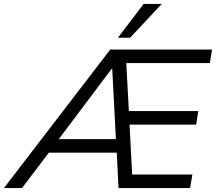

<svg xmlns="http://www.w3.org/2000/svg" viewBox="-75 -957 1099 977"><path d="M-55 0 486 -705H1004L993 -636H542L566 -665L582 -370L554 -392H934L923 -323H558L583 -345L599 -41L570 -69H904L892 0H528L518 -204L544 -180H154L190 -202L37 0ZM494 -608 209 -229 203 -249H534L516 -227L496 -608ZM525 -765 656 -937H748L587 -765Z"/></svg>

Font: Nunito Sans 12pt ExtraLight 12pt
Style: Italic
Weight: 400
Italic angle: -9°
Version: Version 3.101;gftools[0.9.27]